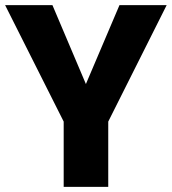

<svg xmlns="http://www.w3.org/2000/svg" viewBox="-22 -731 672 751"><path d="M183.1 -710.9 314 -402.3 445.3 -710.9H629.9L401.4 -255.4V0H227.1V-255.4L-2 -710.9Z"/></svg>

Font: Vazirmatn UI Black
Style: Regular
Weight: 900
Designer: Saber Rastikerdar
Foundry: Saber Rastikerdar
Version: Version 33.003